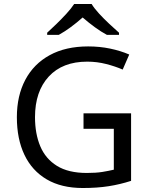

<svg xmlns="http://www.w3.org/2000/svg" viewBox="-20 -942 763 972"><path d="M402.8 -290V-368.2H643.6V-26.4Q587.4 -8.3 529.8 0.7Q472.2 9.8 398.9 9.8Q291 9.8 216.6 -33.9Q142.1 -77.6 103.8 -158Q65.4 -238.3 65.4 -348.6Q65.4 -457.5 108.2 -538.1Q150.9 -618.7 231.7 -662.8Q312.5 -707 426.3 -707Q484.9 -707 537.4 -696Q589.8 -685.1 634.3 -666L601.1 -589.8Q564 -606 517.6 -617.9Q471.2 -629.9 421.4 -629.9Q296.4 -629.9 226.8 -554.4Q157.2 -479 157.2 -348.6Q157.2 -265.1 183.8 -201.7Q210.4 -138.2 268.3 -102.3Q326.2 -66.4 419.4 -66.4Q465.8 -66.4 497.8 -71.5Q529.8 -76.7 556.2 -83V-290ZM355.5 -921.9H443.8Q457 -899.9 481.7 -873Q506.3 -846.2 533.9 -820.6Q561.5 -794.9 582.5 -776.4V-765.6H521Q491.7 -781.2 460.2 -804.2Q428.7 -827.1 398.4 -853.5Q368.7 -827.1 337.9 -804.4Q307.1 -781.7 277.8 -765.6H218.8V-776.4Q239.7 -795.4 266.1 -821Q292.5 -846.7 316.9 -873.3Q341.3 -899.9 355.5 -921.9Z"/></svg>

Font: Lunasima
Style: Regular
Weight: 400
Designer: The DocRepair Project, Monotype Design Team
Foundry: Google
Version: Version 2.009